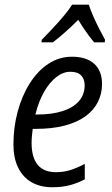

<svg xmlns="http://www.w3.org/2000/svg" viewBox="-20 -786 477 816"><path d="M202.1 9.8Q150.9 9.8 113.8 -11.7Q76.7 -33.2 56.9 -74Q37.1 -114.7 37.1 -172.4Q37.1 -245.1 55.2 -312Q73.2 -378.9 106.4 -431.6Q139.6 -484.4 185.3 -514.6Q231 -544.9 286.1 -544.9Q347.2 -544.9 380.4 -514.9Q413.6 -484.9 413.6 -429.2Q413.6 -387.2 395.8 -352.1Q377.9 -316.9 342.8 -291.5Q307.6 -266.1 254.9 -252.2Q202.1 -238.3 131.8 -238.3H119.1Q117.2 -224.1 115.7 -208.5Q114.3 -192.9 114.3 -178.2Q114.3 -117.2 140.1 -85.7Q166 -54.2 217.8 -54.2Q250.5 -54.2 279.1 -63.2Q307.6 -72.3 340.3 -89.4V-23.9Q310.1 -7.8 277.1 1Q244.1 9.8 202.1 9.8ZM130.4 -299.3H137.7Q199.7 -299.3 244.9 -313.5Q290 -327.6 314.9 -355.5Q339.8 -383.3 339.8 -423.8Q339.8 -449.7 325 -465.3Q310.1 -481 278.8 -481Q248.5 -481 219.5 -458.5Q190.4 -436 167.2 -395.3Q144 -354.5 130.4 -299.3ZM156.2 -606 157.7 -617.2Q177.7 -637.2 202.1 -663.3Q226.6 -689.5 249.3 -716.3Q272 -743.2 286.6 -766.1H357.4Q364.3 -744.1 376.5 -716.6Q388.7 -689 402.3 -662.4Q416 -635.7 426.3 -617.2L425.3 -606H379.9Q369.6 -618.2 358.2 -633.5Q346.7 -648.9 335.2 -666Q323.7 -683.1 312.5 -701.7Q284.7 -673.8 256.8 -649.2Q229 -624.5 204.6 -606Z"/></svg>

Font: Open Sans SemiCondensed
Style: Italic
Weight: 400
Width: 4
Italic angle: -12°
Designer: Monotype Design Team
Foundry: Monotype Imaging Inc.
Version: Version 3.000